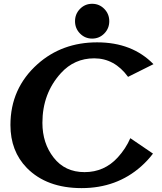

<svg xmlns="http://www.w3.org/2000/svg" viewBox="-20 -967 841 997"><path d="M395.5 -920.9Q421.4 -947.3 458.5 -947.3Q495.6 -947.3 521.5 -920.9Q547.4 -894.5 547.4 -856.9Q547.4 -819.3 521.5 -793Q495.6 -766.6 458.5 -766.6Q421.4 -766.6 395.5 -793Q369.6 -819.3 369.6 -856.9Q369.6 -894.5 395.5 -920.9ZM403.8 9.8Q222.7 9.8 119.6 -94.7Q34.2 -182.1 34.2 -317.9Q34.2 -508.3 175.3 -634.3Q302.2 -747.1 484.4 -747.1Q666.5 -747.1 776.9 -633.8L645 -567.9Q574.7 -664.1 469.2 -664.1Q366.2 -664.1 296.4 -587.4Q200.2 -481.9 200.2 -329.1Q200.2 -223.1 258.8 -148.4Q317.4 -73.2 418.9 -73.2Q522 -73.2 591.8 -149.9Q633.3 -195.3 656.7 -249.5L774.4 -169.4Q748 -134.3 712.9 -103Q585.9 9.8 403.8 9.8Z"/></svg>

Font: Berenika
Style: Bold
Weight: 700
Designer: Wojciech Kalinowski "wmk69" (wmk69@o2.pl)
Foundry: Wojciech Kalinowski "wmk69" (wmk69@o2.pl)
Version: Version 3.1.0; 2021-05-14